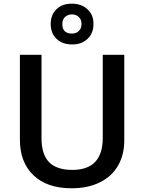

<svg xmlns="http://www.w3.org/2000/svg" viewBox="-20 -1011 782 1041"><path d="M653.8 -713.9V-252Q654.3 -172.9 620.1 -113.3Q585.9 -53.7 521.5 -22.5Q457 9.8 368.2 9.8Q235.4 9.8 161.6 -60.5Q87.9 -130.9 87.9 -253.9V-713.9H205.1V-262.2Q205.1 -173.8 246.1 -131.8Q287.1 -89.8 372.1 -89.8Q537.1 -89.8 537.1 -263.2V-713.9ZM370.1 -933.1Q347.7 -932.6 332.5 -918.9Q317.9 -905.3 317.9 -880.9Q317.9 -829.1 370.1 -829.1Q392.6 -829.1 407.2 -842.8Q421.9 -856.4 421.9 -880.9Q421.9 -905.3 407.2 -918.9Q392.6 -932.6 370.1 -933.1ZM486.8 -881.3Q487.3 -832 455.1 -800.8Q422.9 -769.5 370.1 -770Q317.4 -770.5 286.1 -800.8Q254.9 -831.1 254.9 -880.9Q254.9 -930.7 286.1 -960.9Q317.4 -991.2 369.1 -991.2Q420.9 -991.2 454.1 -960.9Q487.3 -930.7 486.8 -881.3Z"/></svg>

Font: OpenSans-Semibold
Style: Regular
Weight: 600
Foundry: Ascender Corporation
Version: Version 1.10